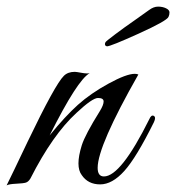

<svg xmlns="http://www.w3.org/2000/svg" viewBox="-59 -553 532 580"><path d="M359 -328Q236 -112 236 -46Q236 -20 255 -20Q306 -20 392 -193Q398 -207 405.5 -203Q413 -199 406 -184Q353 -77 316.5 -36.5Q280 4 243.5 4Q207 4 188 -24Q178 -37 178 -59.5Q178 -82 188 -114Q198 -146 243 -218Q254 -236 254 -246.5Q254 -257 237 -257Q220 -257 172 -212Q100 -146 33 -14Q27 -4 19.5 -1.5Q12 1 -10 2Q-32 3 -39 7Q-23 -25 24 -124Q108 -299 134 -324Q146 -336 167 -336Q171 -336 187.5 -333Q204 -330 212 -332Q175 -312 91 -144Q138 -202 176.5 -236.5Q215 -271 269 -300.5Q323 -330 348 -330Q354 -330 359 -328ZM264 -413Q263 -413 260.5 -414.5Q258 -416 258 -419.5Q258 -423 260 -426Q262 -429 288.5 -449Q315 -469 346 -490.5Q377 -512 391 -522.5Q405 -533 418.5 -533Q432 -533 442.5 -528Q453 -523 453 -515.5Q453 -508 450 -502Q445 -490 360 -451.5Q275 -413 264 -413Z"/></svg>

Font: Great Vibes
Style: Regular
Weight: 400
Designer: Robert E. Leuschke
Foundry: Robert E. Leuschke
Version: Version 1.001